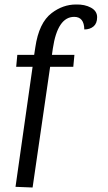

<svg xmlns="http://www.w3.org/2000/svg" viewBox="-20 -737 480 854"><path d="M355 -606Q354 -662 310 -662Q236 -662 215 -521L211 -493H311L306 -440H203L125 97L49 94L125 -440H52L57 -493H132L137 -526Q153 -636 210 -679Q260 -717 318 -717Q357 -718 384.5 -703Q412 -688 412 -660.5Q412 -633 396 -619.5Q380 -606 355 -606Z"/></svg>

Font: Karma Medium
Style: Regular
Weight: 500
Designer: Joana Correia
Foundry: Indian Type Foundry
Version: Version 1.202;PS 1.0;hotconv 1.0.78;makeotf.lib2.5.61930; tt